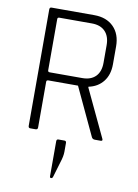

<svg xmlns="http://www.w3.org/2000/svg" viewBox="-96 -706 725 1007"><g transform="rotate(10 267.0 -202.5)"><path d="M293 43V90Q293 114 282 147L257 231Q254 238 247.5 238Q241 238 241 229V43Q241 32 251 32H283Q293 32 293 43ZM124 0H95Q85 0 85 -12V-631Q85 -643 95 -643H323Q388 -643 426 -605Q464 -567 464 -501V-406Q464 -350 435.5 -314Q407 -278 358 -268V-264L477 -12Q483 0 470 0H439Q426 0 421 -12L303 -264H145Q135 -264 135 -255V-12Q135 0 124 0ZM145 -307H318Q364 -307 389 -332.5Q414 -358 414 -405V-499Q414 -546 389 -572Q364 -598 318 -598H145Q135 -598 135 -589V-316Q135 -307 145 -307Z"/></g></svg>

Font: Rajdhani
Style: Regular
Weight: 400
Designer: Satya Rajpurohit, Jyotish Sonowal
Foundry: Indian Type Foundry
Version: Version 1.201;PS 1.0;hotconv 1.0.78;makeotf.lib2.5.61930; tt